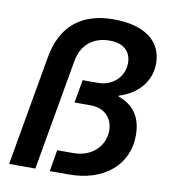

<svg xmlns="http://www.w3.org/2000/svg" viewBox="-82 -807 789 879"><g transform="rotate(10 312.5 -367.5)"><path d="M19 0H141L232 -518C246 -595 301 -636 375 -636C443 -636 475 -600 475 -549C475 -483 422 -436 355 -436H284L265 -329H341C404 -329 444 -288 444 -229C444 -162 390 -100 301 -100H225L208 0H298C461 0 568 -93 568 -229C568 -313 531 -366 459 -391V-395C546 -421 602 -487 602 -569C602 -674 520 -735 376 -735C227 -735 135 -660 109 -512Z"/></g></svg>

Font: Archivo SemiBold
Style: Italic
Weight: 600
Italic angle: -10°
Designer: Hector Gatti
Foundry: Omnibus-Type
Version: Version 2.001